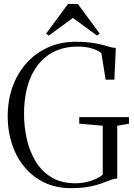

<svg xmlns="http://www.w3.org/2000/svg" viewBox="-20 -968 698 998"><path d="M349 10Q271 10 210 -19.5Q149 -49 106.5 -100.8Q64 -152.5 42 -219.8Q20 -287 20 -362Q20 -447.5 46 -518.8Q72 -590 119.5 -642Q167 -694 231.8 -722.5Q296.5 -751 373.5 -751Q421 -751 454.5 -746.2Q488 -741.5 511.8 -735Q535.5 -728.5 552.2 -723.8Q569 -719 582 -719L574.5 -554H529L507 -692Q498 -700 480.8 -707.8Q463.5 -715.5 439.8 -720.8Q416 -726 386.5 -726Q295 -726 232.2 -682.8Q169.5 -639.5 137.2 -561Q105 -482.5 105 -375.5Q105 -309.5 119.2 -245.5Q133.5 -181.5 165 -129.5Q196.5 -77.5 247.2 -46.5Q298 -15.5 371 -15.5Q401.5 -15.5 429.5 -21.8Q457.5 -28 479.5 -38.5Q501.5 -49 514 -60.5V-314.5L392 -325V-359H650.5V-325L589.5 -314.5V-40Q575 -39.5 559.8 -34.2Q544.5 -29 526 -21.5Q507.5 -14 483 -6.8Q458.5 0.5 425.8 5.2Q393 10 349 10ZM233.5 -783 219.5 -793 333.5 -947.5H384.5L498.5 -793L484.5 -783L359 -875Z"/></svg>

Font: Merriweather 144pt Light
Style: Regular
Weight: 300
Version: Version 2.100